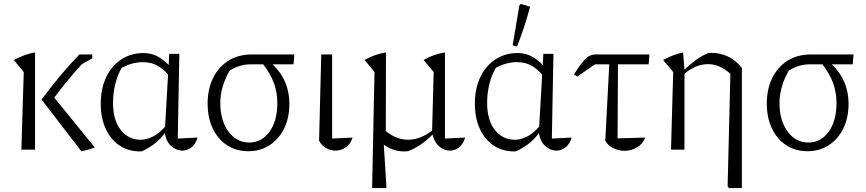

<svg xmlns="http://www.w3.org/2000/svg" viewBox="-20 -756 4376 970"><path d="M88 0 100 -392 50 -453Q74 -466 102 -476.5Q130 -487 157 -491V0ZM391 8 190 -253Q232 -310 280 -368Q328 -426 381 -481H446V-461L394 -432Q357 -392 322.5 -350Q288 -308 254 -263L459 -11Q442 -5 425.5 0Q409 5 391 8Z M698 8Q694 9 688 9Q628 9 583 -21.5Q538 -52 513.5 -106.5Q489 -161 489 -232Q489 -308 516.5 -366Q544 -424 593 -456Q642 -488 705 -488Q746 -488 778 -470Q810 -452 832 -427L835 -484H886L878 -56L978 -61Q968 -27 946.5 -11Q925 5 901 5Q871 5 845 -18Q819 -41 813 -84Q786 -48 757 -27Q728 -6 698 8ZM551 -237Q551 -148 590.5 -99Q630 -50 691 -50Q720 -50 751.5 -65.5Q783 -81 814 -116L829 -379Q809 -404 777.5 -423Q746 -442 701 -442Q650 -442 595 -414Q574 -378 562.5 -332Q551 -286 551 -237Z M1442 -231Q1442 -161 1415.5 -107Q1389 -53 1342 -22.5Q1295 8 1235 8Q1174 8 1127.5 -22Q1081 -52 1055 -106.5Q1029 -161 1029 -233Q1029 -307 1057 -363Q1085 -419 1135 -450Q1185 -481 1253 -481H1467L1463 -431H1357Q1442 -351 1442 -231ZM1244 -431Q1218 -431 1190 -422.5Q1162 -414 1140 -399Q1093 -317 1093 -236Q1093 -147 1134 -91.5Q1175 -36 1239 -36Q1302 -36 1341.5 -90.5Q1381 -145 1381 -235Q1381 -290 1364 -336Q1347 -382 1310 -431Z M1592 -45 1603 -481H1658V-56L1761 -61Q1752 -29 1727.5 -12Q1703 5 1674 5Q1650 5 1627.5 -8Q1605 -21 1592 -45Z M1860 194 1872 -392 1822 -453Q1875 -483 1930 -491L1929 -94Q1983 -50 2042 -50Q2102 -50 2163 -96L2171 -392L2120 -453Q2172 -483 2228 -491V-56L2330 -61Q2320 -27 2298.5 -11Q2277 5 2253 5Q2224 5 2199.5 -15.5Q2175 -36 2165 -76Q2111 -20 2044 7Q2039 8 2034 8.5Q2029 9 2023 9Q1966 9 1919 -25L1932 184V194Z M2588 8Q2584 9 2578 9Q2518 9 2473 -21.5Q2428 -52 2403.5 -106.5Q2379 -161 2379 -232Q2379 -308 2406.5 -366Q2434 -424 2483 -456Q2532 -488 2595 -488Q2636 -488 2668 -470Q2700 -452 2722 -427L2725 -484H2776L2768 -56L2868 -61Q2858 -27 2836.5 -11Q2815 5 2791 5Q2761 5 2735 -18Q2709 -41 2703 -84Q2676 -48 2647 -27Q2618 -6 2588 8ZM2441 -237Q2441 -148 2480.5 -99Q2520 -50 2581 -50Q2610 -50 2641.5 -65.5Q2673 -81 2704 -116L2719 -379Q2699 -404 2667.5 -423Q2636 -442 2591 -442Q2540 -442 2485 -414Q2464 -378 2452.5 -332Q2441 -286 2441 -237ZM2592 -521 2570 -527 2604 -729 2611 -736 2658 -722Q2631 -619 2592 -521Z M2896 -369 2880 -380Q2906 -422 2924 -443.5Q2942 -465 2957 -473Q2972 -481 2991 -481H3261L3257 -431H3102L3100 -57L3240 -61Q3228 -29 3198.5 -11.5Q3169 6 3135 6Q3106 6 3079 -7Q3052 -20 3038 -45L3058 -431H2986Z M3370 0 3381 -392 3330 -453Q3354 -466 3379.5 -476Q3405 -486 3431 -491L3438 -404Q3465 -430 3494.5 -452Q3524 -474 3558 -488Q3565 -489 3573 -489Q3617 -489 3656.5 -471Q3696 -453 3728 -413V194H3662L3656 184L3670 -383Q3616 -432 3557 -432Q3495 -432 3438 -383V0Z M4267 -231Q4267 -161 4240.5 -107Q4214 -53 4167 -22.5Q4120 8 4060 8Q3999 8 3952.5 -22Q3906 -52 3880 -106.5Q3854 -161 3854 -233Q3854 -307 3882 -363Q3910 -419 3960 -450Q4010 -481 4078 -481H4292L4288 -431H4182Q4267 -351 4267 -231ZM4069 -431Q4043 -431 4015 -422.5Q3987 -414 3965 -399Q3918 -317 3918 -236Q3918 -147 3959 -91.5Q4000 -36 4064 -36Q4127 -36 4166.5 -90.5Q4206 -145 4206 -235Q4206 -290 4189 -336Q4172 -382 4135 -431Z"/></svg>

Font: Piazzolla Light
Style: Regular
Weight: 300
Designer: Juan Pablo del Peral
Foundry: Huerta Tipografica
Version: Version 1.330